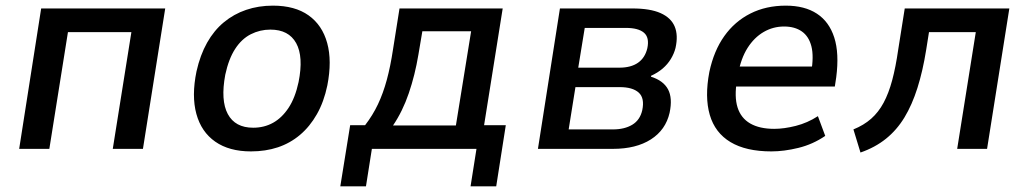

<svg xmlns="http://www.w3.org/2000/svg" viewBox="-20 -528 3647 681"><path d="M48 0 126 -498H566L487 0H380L446 -414H221L155 0Z M870 9Q793 9 743.5 -25.5Q694 -60 676.5 -124Q659 -188 677 -275Q690 -333 714.5 -376.5Q739 -420 774 -449Q809 -478 853 -493Q897 -508 948 -508Q1026 -508 1074.5 -473.5Q1123 -439 1140.5 -375.5Q1158 -312 1141 -225Q1129 -167 1104 -123Q1079 -79 1044 -49.5Q1009 -20 965.5 -5.5Q922 9 870 9ZM878 -75Q917 -75 948.5 -92.5Q980 -110 1003.5 -145.5Q1027 -181 1039 -237Q1057 -327 1030.5 -375Q1004 -423 939 -423Q902 -423 869.5 -406.5Q837 -390 814 -354.5Q791 -319 779 -263Q762 -172 788 -123.5Q814 -75 878 -75Z M1187 133 1222 -84H1275Q1302 -119 1320.5 -158Q1339 -197 1352 -245Q1365 -293 1374 -353L1397 -498H1763L1697 -84H1774L1740 133H1649L1670 0H1299L1278 133ZM1374 -83H1597L1651 -417H1478L1464 -334Q1452 -262 1430 -197.5Q1408 -133 1374 -83Z M1888 0 1966 -498H2223Q2286 -498 2323 -481.5Q2360 -465 2373 -434Q2386 -403 2376 -358Q2371 -338 2359.5 -319Q2348 -300 2330.5 -285Q2313 -270 2289 -259V-256Q2333 -242 2349.5 -211Q2366 -180 2355 -128Q2341 -67 2288.5 -33.5Q2236 0 2154 0ZM1997 -69H2154Q2195 -69 2222.5 -85.5Q2250 -102 2258 -137Q2267 -180 2245.5 -199.5Q2224 -219 2178 -219H2021ZM2031 -288H2177Q2218 -288 2243 -305.5Q2268 -323 2276 -357Q2284 -395 2264 -412Q2244 -429 2200 -429H2054Z M2716 9Q2626 9 2571 -24Q2516 -57 2497.5 -120.5Q2479 -184 2496 -273Q2512 -348 2549 -400Q2586 -452 2641.5 -480Q2697 -508 2767 -508Q2834 -508 2877.5 -479.5Q2921 -451 2939 -395Q2957 -339 2946 -254L2941 -221H2572L2583 -292H2877L2857 -270Q2867 -328 2858 -363.5Q2849 -399 2824 -416.5Q2799 -434 2761 -434Q2722 -434 2688.5 -414.5Q2655 -395 2631.5 -358Q2608 -321 2598 -266L2594 -244Q2584 -185 2596 -147Q2608 -109 2641 -90Q2674 -71 2726 -71Q2761 -71 2802.5 -81.5Q2844 -92 2881 -116L2907 -46Q2863 -16 2812 -3.5Q2761 9 2716 9Z M3032 13 3007 -69Q3044 -84 3070 -107Q3096 -130 3114 -163.5Q3132 -197 3144.5 -243.5Q3157 -290 3166 -353L3189 -498H3560L3481 0H3375L3441 -414H3275L3265 -351Q3253 -276 3234 -216Q3215 -156 3188 -111.5Q3161 -67 3122.5 -36Q3084 -5 3032 13Z"/></svg>

Font: Nunito Sans 7pt SemiCondensed SemiBold
Style: Italic
Weight: 600
Width: 4
Italic angle: -9°
Designer: Vernon Adams
Foundry: Vernon Adams
Version: Version 3.101;gftools[0.9.27]